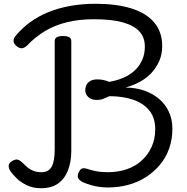

<svg xmlns="http://www.w3.org/2000/svg" viewBox="-20 -981 990 1018"><path d="M552 13Q530 13 507.5 10Q485 7 463 0.5Q441 -6 419 -15Q400 -25 394.5 -37Q389 -49 397 -67Q405 -83 414.5 -87.5Q424 -92 448 -84Q467 -78 483.5 -74.5Q500 -71 517 -69.5Q534 -68 552 -68Q607 -68 653 -84Q699 -100 732 -130.5Q765 -161 784 -202.5Q803 -244 803 -296Q803 -357 771.5 -395.5Q740 -434 685.5 -452.5Q631 -471 560 -471Q543 -463 527.5 -457Q512 -451 494 -451Q463 -451 447.5 -467Q432 -483 432 -502Q432 -516 438 -529.5Q444 -543 458.5 -551.5Q473 -560 496 -560Q516 -560 531.5 -556Q547 -552 559 -547Q601 -554 636 -569.5Q671 -585 696 -609Q721 -633 734.5 -664.5Q748 -696 748 -734Q748 -783 719 -814.5Q690 -846 631 -862.5Q572 -879 478 -879Q398 -879 334 -863Q270 -847 219 -816.5Q168 -786 125 -741Q112 -728 99 -725.5Q86 -723 71 -734Q54 -747 52 -761Q50 -775 62 -790Q96 -831 139.5 -863Q183 -895 236 -916.5Q289 -938 352 -949.5Q415 -961 487 -961Q597 -961 676 -936.5Q755 -912 797.5 -862Q840 -812 840 -736Q840 -694 825 -659Q810 -624 784.5 -596Q759 -568 724 -548.5Q689 -529 648 -518V-517Q701 -516 745.5 -500.5Q790 -485 823.5 -456.5Q857 -428 875.5 -388Q894 -348 894 -299Q894 -242 877 -194Q860 -146 828.5 -108Q797 -70 754.5 -42.5Q712 -15 660.5 -1Q609 13 552 13ZM198 17Q155 17 122 1Q89 -15 67.5 -36.5Q46 -58 37 -71Q25 -88 26 -102.5Q27 -117 44 -127Q62 -138 74 -134.5Q86 -131 101 -117Q115 -102 129 -91Q143 -80 160.5 -74Q178 -68 201 -68Q237 -68 253.5 -96.5Q270 -125 270 -188V-763Q270 -777 281 -783.5Q292 -790 314 -790Q336 -790 347 -783.5Q358 -777 358 -763V-182Q358 -123 340.5 -78Q323 -33 288 -8Q253 17 198 17Z"/></svg>

Font: Playwrite HU
Style: Regular
Weight: 400
Designer: Veronika Burian, José Scaglione
Foundry: TypeTogether
Version: Version 1.002